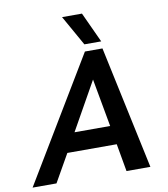

<svg xmlns="http://www.w3.org/2000/svg" viewBox="-154 -965 913 1045"><g transform="rotate(-10 303.0 -443.0)"><path d="M350 -680H447L592 0H460L433 -153H160L73 0H-59ZM415 -257 367 -522 218 -257ZM260 -886H370L447 -719H354Z"/></g></svg>

Font: Teachers SemiBold
Style: Italic
Weight: 600
Designer: Alfredo Marco Pradil & Chank Diesel
Version: Version 0.009